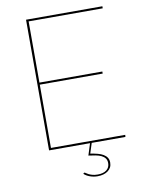

<svg xmlns="http://www.w3.org/2000/svg" viewBox="-95 -767 772 1013"><g transform="rotate(-10 291.0 -260.5)"><path d="M279.5 148Q281.5 148 286 151.5Q290.5 155 298.5 159Q306.5 163 318.2 166.5Q330 170 347.5 170Q377.5 170 394.5 156.8Q411.5 143.5 411.5 120Q411.5 104.5 404 94.5Q396.5 84.5 383.5 78.2Q370.5 72 353 68.8Q335.5 65.5 315.5 63L335.5 0H116V-700H525V-689H128V-361H465V-350H128V-11H526L525 0H344.5L327 54.5Q348.5 58 366 62.5Q383.5 67 396 74.5Q408.5 82 415.5 92.8Q422.5 103.5 422.5 119Q422.5 133.5 416.8 144.5Q411 155.5 400.5 163.2Q390 171 375.8 175Q361.5 179 344.5 179Q324 179 304 171.8Q284 164.5 272.5 153L274.5 151Q277.5 148 279.5 148Z"/></g></svg>

Font: Lato Hairline
Style: Regular
Weight: 100
Designer: Lukasz Dziedzic
Foundry: tyPoland Lukasz Dziedzic
Version: Version 2.007; 2014-02-27